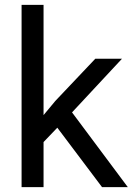

<svg xmlns="http://www.w3.org/2000/svg" viewBox="-20 -770 547 790"><path d="M215.8 -244.6 159.2 -185.5V0H68.8V-750H159.2V-296.4L207.5 -354.5L372.1 -528.3H481.9L276.4 -307.6L505.9 0H399.9Z"/></svg>

Font: Roboto-ThirdPerson-AD3FC
Style: ThirdPerson-AD3FC
Weight: 400
Designer: Google
Version: Version 2.137; 2017